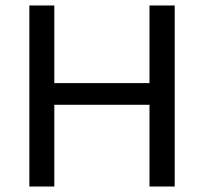

<svg xmlns="http://www.w3.org/2000/svg" viewBox="-20 -680 743 700"><path d="M87 0V-660H178V-377H525V-660H617V0H525V-298H178V0Z"/></svg>

Font: Bricolage Grotesque 10pt
Style: Regular
Weight: 400
Designer: Mathieu Triay
Foundry: Atelier Triay
Version: Version 1.000; ttfautohint (v1.8.4.7-5d5b);gftools[0.9.32]